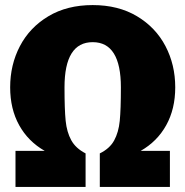

<svg xmlns="http://www.w3.org/2000/svg" viewBox="-20 -736 730 756"><path d="M670 -392Q670 -307 634.5 -243Q599 -179 534 -142H649V0H373V-132Q412 -151 429.5 -183Q447 -215 451.5 -260Q456 -305 456 -392Q456 -570 345 -570Q234 -570 234 -392Q234 -305 238.5 -260.5Q243 -216 260.5 -184Q278 -152 317 -132V0H41V-142H156Q91 -179 55.5 -243Q20 -307 20 -392Q20 -481 58.5 -554.5Q97 -628 170.5 -672Q244 -716 345 -716Q446 -716 519.5 -672Q593 -628 631.5 -554.5Q670 -481 670 -392Z"/></svg>

Font: Fira Sans Black
Style: Regular
Weight: 900
Designer: Carrois Corporate & Edenspiekermann AG
Foundry: Carrois Corporate GbR & Edenspiekermann AG
Version: Version 4.203